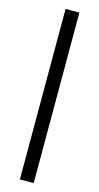

<svg xmlns="http://www.w3.org/2000/svg" viewBox="-136 -734 499 967"><g transform="rotate(15 114.0 -250.5)"><path d="M150 194H78V-695H150Z"/></g></svg>

Font: Hind Mysuru
Style: Regular
Weight: 400
Designer: Manushi Parikh, Hitesh Malaviya
Foundry: Indian Type Foundry
Version: Version 0.703;PS 1.0;hotconv 1.0.86;makeotf.lib2.5.63406